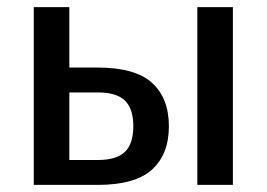

<svg xmlns="http://www.w3.org/2000/svg" viewBox="-20 -520 750 540"><path d="M635 0H535V-500H635ZM255 -330Q360 -330 407.5 -287Q455 -244 455 -165Q455 -86 407.5 -43Q360 0 255 0H75V-500H175V-330ZM175 -260V-70H255Q308 -70 331.5 -93Q355 -116 355 -165Q355 -214 331.5 -237Q308 -260 255 -260Z"/></svg>

Font: Scada
Style: Regular
Weight: 400
Designer: Jovanny Lemonad
Foundry: Jovanny Lemonad
Version: Version 3.005; ttfautohint (v0.91) -l 8 -r 50 -G 200 -x 0 -w